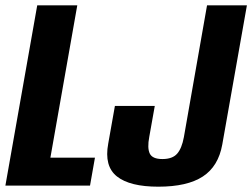

<svg xmlns="http://www.w3.org/2000/svg" viewBox="-46 -695 944 719"><path d="M-25.8 0H291.1L309.6 -104.6H142.7L243.4 -675H93.4ZM546.9 4.1Q655.2 4.1 713.5 -34Q771.8 -72 786.4 -154L878.6 -675H729.3L642.6 -181.6Q634.9 -139.4 617.3 -119.4Q599.8 -99.4 562.1 -99.4Q524.9 -99.4 514.9 -119.9Q505 -140.4 512.9 -182L533.6 -298.2H384.3L359.3 -157.3Q343.5 -72.7 391.9 -34.3Q440.3 4.1 546.9 4.1Z"/></svg>

Font: Anybody Thin Condensed
Style: Italic
Weight: 100
Width: 3
Italic angle: -10°
Version: Version 1.113;gftools[0.9.25]